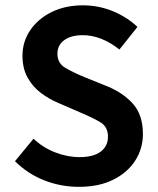

<svg xmlns="http://www.w3.org/2000/svg" viewBox="-20 -706 606 738"><path d="M283.2 12.2Q213.9 12.2 150.4 -12.7Q86.9 -37.6 37.6 -86.4L108.9 -172.9Q144.5 -138.7 191.7 -120.4Q238.8 -102.1 285.6 -102.1Q339.4 -102.1 367.2 -123.3Q395 -144.5 395 -180.2Q395 -218.3 366.5 -235.6Q337.9 -252.9 292.5 -272L202.6 -311Q168.9 -325.2 137.5 -348.6Q106 -372.1 86.2 -407.5Q66.4 -442.9 66.4 -491.7Q66.4 -545.9 96.2 -589.8Q126 -633.8 178.5 -659.7Q231 -685.5 298.3 -685.5Q358.9 -685.5 413.6 -663.1Q468.3 -640.6 508.3 -602.5L439 -515.6Q406.2 -542 370.4 -556.4Q334.5 -570.8 298.3 -570.8Q253.4 -570.8 227.1 -551.8Q200.7 -532.7 200.7 -499.5Q200.7 -462.9 231.7 -444.8Q262.7 -426.8 305.7 -409.2L394 -373.5Q455.1 -348.1 492.2 -305.7Q529.3 -263.2 529.3 -190.4Q529.3 -135.3 500 -89.1Q470.7 -43 415.5 -15.4Q360.4 12.2 283.2 12.2Z"/></svg>

Font: Akatab ExtraBold
Style: Regular
Weight: 800
Designer: SIL International
Foundry: SIL International
Version: Version 3.000